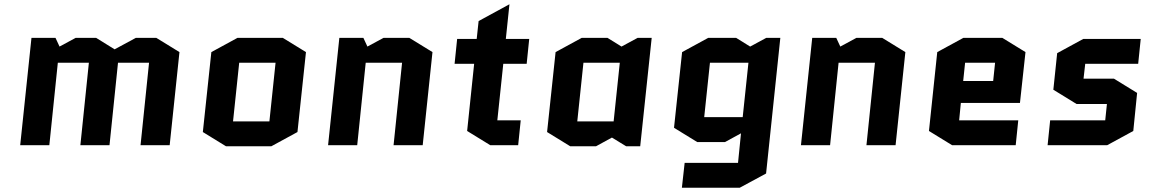

<svg xmlns="http://www.w3.org/2000/svg" viewBox="-20 -683 5418 903"><path d="M824 -438 778 0H641L681 -388H535L495 0H358L398 -388H252L212 0H75L128 -505H241L260 -464L336 -505H432L519 -451L619 -505H715Z M1379 -62 1256 5H1043L934 -62L974 -438L1097 -505H1310L1419 -438ZM1105 -388 1076 -112H1247L1276 -388Z M2014 -438 1968 0H1831L1871 -388H1700L1660 0H1523L1576 -505H1689L1708 -464L1784 -505H1905Z M2118 -383 2130 -500H2222L2231 -584L2376 -663L2359 -500H2469L2457 -383H2347L2319 -117H2429L2417 0H2286L2177 -67L2210 -383Z M2866 -112 2895 -388H2724L2695 -112ZM3045 -505 2991 5H2925L2858 -36L2783 5H2662L2553 -62L2593 -438L2716 -505H2837L2903 -464L2979 -505Z M3583 133 3459 200H3187L3200 83H3451L3465 -56L3390 -15H3259L3150 -82L3188 -438L3311 -505H3442L3508 -464L3584 -505H3650ZM3473 -132 3500 -388H3319L3292 -132Z M4238 -438 4192 0H4055L4095 -388H3924L3884 0H3747L3800 -505H3913L3932 -464L4008 -505H4129Z M4769 -117 4757 0H4458L4349 -67L4388 -438L4511 -505H4694L4803 -438L4777 -199H4499L4491 -117ZM4519 -388 4510 -302H4651L4660 -388Z M5328 -246 5310 -67 5187 0H4907L4919 -117H5178L5186 -194H5043L4934 -261L4952 -433L5075 -500H5345L5333 -383H5084L5076 -313H5219Z"/></svg>

Font: Quantico
Style: Bold Italic
Weight: 700
Italic angle: -12°
Designer: Matt Desmond
Foundry: MADtype
Version: Version 2.002